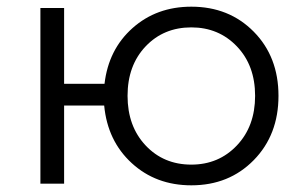

<svg xmlns="http://www.w3.org/2000/svg" viewBox="-20 -550 905 575"><path d="M553 -530Q666 -530 740 -455Q814 -380 814 -263Q814 -146 740 -70.5Q666 5 553 5Q447 5 374.5 -61.5Q302 -128 292 -234H172V0H101V-526H172V-299H293Q305 -402 377 -466Q449 -530 553 -530ZM553 -57Q635 -57 689.5 -114.5Q744 -172 744 -263Q744 -354 689.5 -411Q635 -468 553 -468Q470 -468 416 -411Q362 -354 362 -263Q362 -172 416 -114.5Q470 -57 553 -57Z"/></svg>

Font: mBank
Style: Regular
Weight: 400
Designer: Julieta Ulanovsky
Foundry: Julieta Ulanovsky
Version: Version 7.200;PS 007.200;hotconv 1.0.88;makeotf.lib2.5.64775